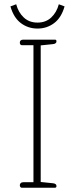

<svg xmlns="http://www.w3.org/2000/svg" viewBox="-20 -881 352 901"><path d="M29 -851 56 -861Q66 -823 91.5 -799Q117 -775 156 -775Q195 -775 220.5 -799Q246 -823 256 -861L283 -851Q268 -798 234 -772.5Q200 -747 156 -747Q112 -747 78 -772.5Q44 -798 29 -851ZM73 -12Q73 -18 77.5 -22Q82 -26 91 -26H137V-669H82Q78 -669 75.5 -672.5Q73 -676 73 -681Q73 -695 90 -695H238Q245 -695 245 -687Q245 -676 229 -674L171 -668V-27L229 -21Q245 -19 245 -8Q245 0 238 0H82Q78 0 75.5 -3.5Q73 -7 73 -12Z"/></svg>

Font: Maitree ExtraLight
Style: Regular
Weight: 250
Designer: CadsonDemak Team
Foundry: CadsonDemak
Version: Version 1.002